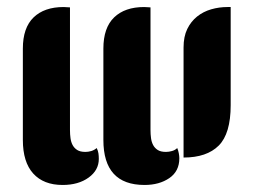

<svg xmlns="http://www.w3.org/2000/svg" viewBox="-20 -528 721 546"><path d="M158 -2Q104 -2 74.5 -34.5Q45 -67 45 -130V-390Q45 -449 75.5 -478.5Q106 -508 161 -508Q166 -508 170 -507.5Q174 -507 179 -507V-158Q179 -146 180.5 -135Q182 -124 186.5 -115.5Q191 -107 199.5 -101.5Q208 -96 223 -96Q231 -96 239.5 -98.5Q248 -101 255 -107Q259 -99 260 -91.5Q261 -84 261 -76Q261 -44 232 -23Q203 -2 158 -2ZM502 -393Q502 -424 512.5 -445.5Q523 -467 540.5 -481Q558 -495 580.5 -501.5Q603 -508 627 -508H636V-229Q636 -148 602 -114Q568 -80 502 -80ZM391 -2Q274 -2 274 -130V-390Q274 -449 304.5 -478.5Q335 -508 390 -508Q395 -508 399 -507.5Q403 -507 408 -507V-158Q408 -146 409.5 -135Q411 -124 415.5 -115.5Q420 -107 428.5 -101.5Q437 -96 452 -96Q460 -96 469 -98.5Q478 -101 484 -107Q487 -100 488.5 -92Q490 -84 490 -78Q490 -41 461.5 -21.5Q433 -2 391 -2Z"/></svg>

Font: Kenia
Style: Regular
Weight: 400
Designer: Julia Petretta
Foundry: Julia Petretta
Version: Version 1.001